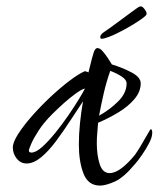

<svg xmlns="http://www.w3.org/2000/svg" viewBox="-20 -601 495 599"><path d="M292 -22Q255 -22 240.5 -59.5Q226 -97 226 -150Q226 -182 229.5 -216.5Q233 -251 239 -285Q221 -258 199.5 -225Q178 -192 155 -161Q132 -130 108.5 -110.5Q85 -91 63 -91Q44 -91 32 -106.5Q20 -122 20 -141Q20 -157 37 -183.5Q54 -210 81 -240.5Q108 -271 138.5 -299.5Q169 -328 197.5 -349.5Q226 -371 245 -379Q247 -378 250 -377.5Q253 -377 256 -375Q268 -425 272.5 -438Q277 -451 284 -451Q292 -451 300.5 -441Q309 -431 317 -419Q325 -407 329 -400Q362 -390 390.5 -375Q419 -360 419 -341Q419 -315 399.5 -292Q380 -269 349.5 -250.5Q319 -232 286 -218Q285 -202 283.5 -186.5Q282 -171 282 -155Q282 -117 291 -89Q300 -61 322 -61Q339 -61 359.5 -76.5Q380 -92 401 -118Q407 -126 418.5 -145Q430 -164 439.5 -181Q449 -198 450 -198Q455 -198 455 -187Q455 -173 445 -154Q435 -135 422.5 -117Q410 -99 401 -89Q366 -47 338 -34.5Q310 -22 292 -22ZM289 -240Q323 -259 349 -285Q375 -311 375 -341Q375 -352 360 -362Q345 -372 324 -380Q312 -346 304 -311.5Q296 -277 289 -240ZM78 -125Q92 -125 111.5 -142.5Q131 -160 152.5 -186.5Q174 -213 193.5 -241.5Q213 -270 227 -293Q241 -316 245 -325Q234 -322 216 -309Q198 -296 178.5 -278.5Q159 -261 142 -244Q117 -219 101 -194.5Q85 -170 77.5 -152.5Q70 -135 70 -132Q70 -125 78 -125ZM297 -480Q292 -480 293 -488Q295 -495 306 -502Q311 -505 326 -516Q341 -527 358 -539.5Q375 -552 388.5 -562Q402 -572 405 -574Q412 -579 414.5 -580Q417 -581 420 -581Q425 -581 432 -571Q439 -561 437 -556Q436 -552 422 -542Q408 -532 388.5 -520.5Q369 -509 350 -499.5Q331 -490 320 -486Q304 -480 297 -480Z"/></svg>

Font: Comforter
Style: Regular
Weight: 400
Designer: Robert E. Leuschke
Foundry: Robert E. Leuschke
Version: Version 1.013; ttfautohint (v1.8.3)